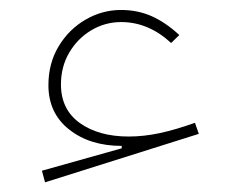

<svg xmlns="http://www.w3.org/2000/svg" viewBox="-20 -364 487 389"><path d="M78.1 -191.4Q78.1 -134.8 120.1 -101.6Q162.1 -68.4 226.6 -68.4V-63.5L64.9 -18.1L71.3 5.4L382.8 -92.8L375 -115.2Q335.4 -101.1 303.2 -94.2Q271 -87.4 240.7 -87.4Q180.2 -87.4 141.8 -114.7Q103.5 -142.1 103.5 -192.9Q103.5 -229 120.4 -257.6Q137.2 -286.1 165 -302.7Q192.9 -319.3 225.6 -319.3Q280.8 -319.3 326.7 -276.9L343.3 -293Q315.4 -318.8 287.1 -331.3Q258.8 -343.8 225.1 -343.8Q187 -343.8 153.3 -324.2Q119.6 -304.7 98.9 -270.3Q78.1 -235.8 78.1 -191.4Z"/></svg>

Font: Estedad-FD VF
Style: Regular
Weight: 100
Designer: Amin Abedi
Version: Version 7.3